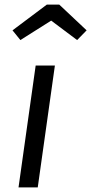

<svg xmlns="http://www.w3.org/2000/svg" viewBox="-20 -809 394 829"><path d="M68 -636 34 -678 182 -789H236L354 -678L313 -636L201 -720ZM217 -526 143 0H60L134 -526Z"/></svg>

Font: Fira Sans TEST Book
Style: Italic
Weight: 350
Italic angle: -8°
Designer: Carrois Corporate & Edenspiekermann AG
Foundry: Carrois Corporate GbR & Edenspiekermann AG
Version: Version 4.201